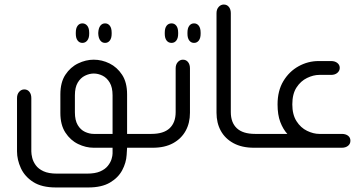

<svg xmlns="http://www.w3.org/2000/svg" viewBox="-20 -651 1590 846"><path d="M343 -462Q330 -462 322 -472.5Q314 -483 314 -502V-507Q314 -527 322 -537.5Q330 -548 343 -548Q356 -548 364.5 -537.5Q373 -527 373 -507V-502Q373 -483 364.5 -472.5Q356 -462 343 -462ZM443 -462Q430 -462 422 -472.5Q414 -483 413 -502V-507Q414 -527 422 -537.5Q430 -548 443 -548Q456 -548 464 -537.5Q472 -527 472 -507V-502Q472 -483 464 -472.5Q456 -462 443 -462ZM476 0H393Q358 0 324 -16.5Q290 -33 268 -67Q246 -101 246 -153V-235Q246 -288 268 -321.5Q290 -355 324 -371.5Q358 -388 393 -388Q429 -388 462.5 -371.5Q496 -355 518 -321.5Q540 -288 540 -235V-61H653V0H540L538 32Q536 66 518.5 99Q501 132 464.5 153.5Q428 175 369 175H226Q164 175 126.5 151Q89 127 72 90Q55 53 55 16V-219Q55 -236 64.5 -246.5Q74 -257 87 -257Q101 -257 109.5 -246.5Q118 -236 118 -219V16Q118 28 122 44.5Q126 61 137.5 77Q149 93 171.5 103.5Q194 114 231 114H363Q399 114 421 104.5Q443 95 455 80Q467 65 471.5 50Q476 35 476 25ZM476 -61V-231Q476 -266 463.5 -287Q451 -308 432 -317.5Q413 -327 393 -327Q374 -327 354.5 -317.5Q335 -308 322.5 -287Q310 -266 310 -231V-156Q310 -121 322.5 -100Q335 -79 354.5 -70Q374 -61 393 -61Z M736 -462Q722 -462 714 -472.5Q706 -483 706 -502V-507Q706 -527 714 -537.5Q722 -548 736 -548Q749 -548 757 -537.5Q765 -527 765 -507V-502Q765 -483 757 -472.5Q749 -462 736 -462ZM835 -462Q822 -462 814 -472.5Q806 -483 806 -502V-507Q806 -527 814 -537.5Q822 -548 835 -548Q848 -548 856 -537.5Q864 -527 864 -507V-502Q864 -483 856 -472.5Q848 -462 835 -462ZM641 0V-61H647Q701 -61 727.5 -86Q754 -111 754 -157V-350Q754 -367 763.5 -377.5Q773 -388 786 -388Q800 -388 808.5 -377.5Q817 -367 817 -350V-154Q817 -109 798 -74.5Q779 -40 742.5 -20Q706 0 653 0Z M1110 0H1099Q1046 0 1009 -20Q972 -40 953 -74.5Q934 -109 934 -154V-593Q934 -610 943.5 -620.5Q953 -631 966 -631Q980 -631 988.5 -620.5Q997 -610 997 -593V-157Q997 -111 1023.5 -86Q1050 -61 1104 -61H1110Z M1098 0V-61H1246Q1227 -82 1215 -113.5Q1203 -145 1203 -191Q1203 -251 1228.5 -293.5Q1254 -336 1295.5 -359Q1337 -382 1384 -382H1439Q1456 -382 1466.5 -373.5Q1477 -365 1477 -352Q1477 -339 1466.5 -330Q1456 -321 1439 -321H1387Q1361 -321 1333 -307.5Q1305 -294 1286.5 -265.5Q1268 -237 1268 -191Q1268 -146 1286.5 -117Q1305 -88 1333 -74.5Q1361 -61 1387 -61H1486Q1503 -61 1513.5 -53Q1524 -45 1524 -31Q1524 -17 1513.5 -8.5Q1503 0 1486 0Z"/></svg>

Font: Beiruti
Style: Regular
Weight: 400
Designer: Arlette Boutros
Foundry: Boutros
Version: Version 1.41